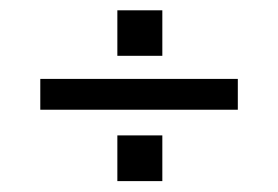

<svg xmlns="http://www.w3.org/2000/svg" viewBox="-20 -463 528 365"><path d="M203.1 -356.9V-443.4H288.6V-356.9ZM56.6 -254.4V-313H432.1V-254.4ZM203.1 -118.7V-205.6H288.6V-118.7Z"/></svg>

Font: Mako
Style: Regular
Weight: 400
Designer: vernon adams
Foundry: vernon adams
Version: Version 1.100; ttfautohint (v1.8.4.7-5d5b);gftools[0.9.33]